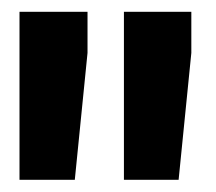

<svg xmlns="http://www.w3.org/2000/svg" viewBox="-20 -770 357 317"><path d="M124.5 -682.6 103.5 -473.1H12.2V-750.5H124.5ZM295.9 -682.6 274.9 -473.1H184.6V-750.5H295.9Z"/></svg>

Font: Vazir Black FD
Style: Black-FD
Weight: 900
Designer: Saber Rastikerdar
Foundry: Saber Rastikerdar
Version: Version 30.0.0